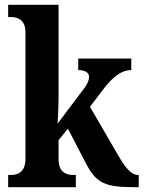

<svg xmlns="http://www.w3.org/2000/svg" viewBox="-20 -780 599 800"><path d="M14 0H296V-51H284C261 -51 224 -59 224 -116V-196L263 -244L335 -105C381 -15 416 0 546 0H558V-51H555C527 -51 503 -80 471 -135L355 -335L405 -401C449 -460 486 -488 527 -488V-536H306V-488C335 -488 351 -477 351 -460C351 -451 349 -435 327 -407L220 -265C221 -275 224 -342 224 -377V-760H14V-709H26C48 -709 86 -701 86 -647V-117C86 -59 49 -51 26 -51H14Z"/></svg>

Font: Noto Serif Ethiopic Condensed
Style: Bold
Weight: 700
Width: 3
Designer: Monotype Design Team
Foundry: Monotype Imaging Inc.
Version: Version 2.102